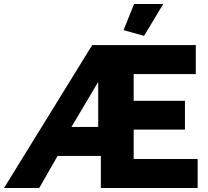

<svg xmlns="http://www.w3.org/2000/svg" viewBox="-46 -934 1034 954"><path d="M669.9 -755.9 567.9 -784.2 620.1 -914.1H765.1ZM412.1 -710H926.8V-565.9H618.2V-433.1H873V-290H618.2V-144H936V0H455.1V-159.2H240.2L148.9 0H-25.9ZM441.9 -303.2V-526.9L309.1 -303.2Z"/></svg>

Font: Rawline ExtraBold
Style: Regular
Weight: 800
Designer: Matt McInerney, Pablo Impallari, Rodrigo Fuenzalida
Foundry: Matt McInerney, Pablo Impallari, Rodrigo Fuenzalida
Version: Version 4.020;PS 004.020;hotconv 1.0.88;makeotf.lib2.5.64775